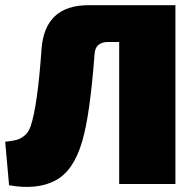

<svg xmlns="http://www.w3.org/2000/svg" viewBox="-24 -710 754 741"><path d="M653 -690V0H436V-548H394Q344 -548 341 -502Q323 -263 293 -164Q260 -50 189 -13Q118 24 11 5L-4 -163Q24 -166 39.5 -170Q55 -174 70.5 -186.5Q86 -199 94 -222Q121 -302 136 -517Q147 -690 318 -690Z"/></svg>

Font: Exo 2.0 Black
Style: Regular
Weight: 900
Designer: Natanael Gama
Version: Version 1.001;PS 001.001;hotconv 1.0.70;makeotf.lib2.5.58329